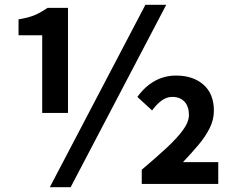

<svg xmlns="http://www.w3.org/2000/svg" viewBox="-20 -774 988 808"><path d="M157.6 -298.6V-625.5H58V-692.6Q101.3 -699.6 126.9 -710.8Q152.5 -721.9 179.9 -740.8H266.1V-298.6ZM189.6 13.8 591.9 -753.8H679.6L277.3 13.8ZM576.5 0V-59.7Q636.7 -110.4 681 -151.6Q725.4 -192.8 750.3 -227Q775.1 -261.2 775.1 -290.4Q775.1 -326.1 756.3 -346.2Q737.5 -366.2 705 -366.2Q681 -366.2 659.9 -350.7Q638.9 -335.1 620.1 -309.2L558.1 -366.1Q589.4 -409.8 630.6 -432.9Q671.9 -456 721.2 -456Q792.5 -456 836.3 -417.6Q880.1 -379.1 880.1 -308Q880.1 -270.6 862.6 -235.2Q845.1 -199.8 815.7 -164.9Q786.2 -129.9 750 -91.6H898.5V0Z"/></svg>

Font: Shanggu Sans SC VF
Style: Regular
Weight: 250
Designer: GuiWonder
Version: Version 1.021